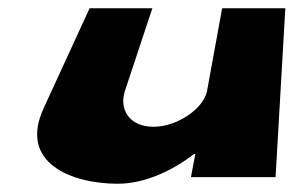

<svg xmlns="http://www.w3.org/2000/svg" viewBox="-20 -445 737 465"><path d="M671 -425H518L481.3 -224C472.8 -182 409.1 -138 352.1 -138C291.1 -138 268.8 -182 282.3 -224L349 -425H197L86.2 -184C23.7 -50 154 0 265 0C330 0 396.7 -31 450 -72H453L442.4 -16H647.4Z"/></svg>

Font: Hussar Milosc
Style: Obl
Weight: 700
Foundry: Cannot Into Space Fonts
Version: Version 1.02